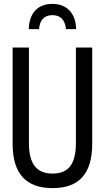

<svg xmlns="http://www.w3.org/2000/svg" viewBox="-20 -959 540 989"><path d="M250 -939C177 -939 131 -895 128 -809H181C185 -857 209 -881 250 -881C290 -881 315 -858 320 -809H372C371 -890 324 -939 250 -939ZM251 10C386 10 455 -63 455 -219V-714H371V-223C371 -111 331 -65 251 -65C172 -65 129 -110 129 -222V-714H45V-219C45 -63 115 10 251 10Z"/></svg>

Font: Noto Sans Mono ExtraCondensed
Style: Regular
Weight: 400
Width: 2
Designer: Monotype Design Team
Foundry: Monotype Imaging Inc.
Version: Version 2.014